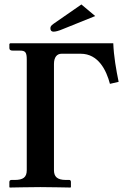

<svg xmlns="http://www.w3.org/2000/svg" viewBox="-20 -840 552 861"><path d="M100 -77C100 -45 84 -33 45 -33H31C26 -33 22 -30 22 -24V-1L24 1C24 1 122 -1 161 -1C196 -1 296 1 296 1L298 -1V-24C298 -30 295 -33 291 -33H276C235 -33 222 -49 222 -77V-553C222 -583 235 -599 256 -599H342C421 -599 457 -525 473 -464L512 -473C501 -526 490 -589 488 -646H26L22 -643V-625C22 -617 26 -613 38 -613H70C94 -613 100 -605 100 -573ZM345 -820 221 -734C208 -725 206 -720 206 -713C206 -703 211 -698 220 -698C229 -698 242 -701 263 -710L407 -768Z"/></svg>

Font: Libertinus Serif Semibold
Style: Regular
Weight: 600
Designer: Philipp H. Poll, Khaled Hosny
Foundry: Caleb Maclennan
Version: Version 7.050;RELEASE